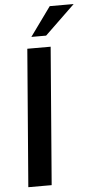

<svg xmlns="http://www.w3.org/2000/svg" viewBox="-62 -988 498 1024"><g transform="rotate(-5 186.5 -476.0)"><path d="M47 0 106 -736H231L172 0ZM212 -797H133L245 -952H373Z"/></g></svg>

Font: Muli
Style: Bold Italic
Weight: 700
Italic angle: -4.541°
Designer: Vernon Adams
Foundry: Vernon Adams
Version: Version 2.100; ttfautohint (v1.8.1.43-b0c9)